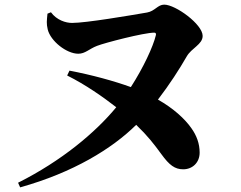

<svg xmlns="http://www.w3.org/2000/svg" viewBox="-20 -772 1040 829"><path d="M270 -446C350 -406 424 -354 482 -309C392 -200 247 -78 58 17L67 37C296 -27 464 -130 568 -233C618 -185 644 -151 677 -106C711 -59 735 -41 771 -41C811 -41 842 -70 842 -113C842 -152 829 -187 806 -219C778 -259 729 -304 662 -342C712 -407 755 -474 786 -528C807 -565 855 -580 855 -617C855 -667 738 -752 689 -752C661 -752 649 -724 615 -718C539 -705 352 -673 291 -673C264 -673 225 -685 200 -719L185 -713C182 -682 180 -671 186 -645C198 -595 267 -540 318 -540C348 -540 365 -561 399 -574C432 -587 601 -631 646 -631C652 -631 655 -627 653 -620C641 -570 599 -480 545 -396C473 -422 379 -448 280 -467Z"/></svg>

Font: Noto Serif CJK HK Black
Style: Regular
Weight: 900
Designer: Ryoko NISHIZUKA 西塚涼子 (kana & ideographs); Frank Grießhammer (Latin, Greek & Cyrillic); Wenlong ZHANG 张文龙 (bopomofo); San
Foundry: Adobe
Version: Version 2.001;hotconv 1.1.0;makeotfexe 2.6.0